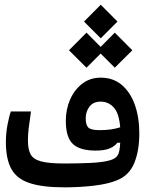

<svg xmlns="http://www.w3.org/2000/svg" viewBox="-20 -806 626 829"><path d="M258.3 2.9Q163.6 2.9 108.2 -15.4Q52.7 -33.7 29.1 -76.4Q5.4 -119.1 5.4 -192.4Q5.4 -230 12.2 -266.4Q19 -302.7 26.9 -324.7H113.8Q106.9 -278.8 103.8 -252Q100.6 -225.1 100.6 -198.7Q100.6 -160.6 112.5 -139.2Q124.5 -117.7 158.4 -108.9Q192.4 -100.1 258.3 -100.1Q314.5 -100.1 369.6 -102.5Q424.8 -105 456.1 -114.3Q477.5 -120.6 487.3 -134Q497.1 -147.5 499 -189.9L486.3 -189.5Q475.6 -174.3 453.1 -165Q430.7 -155.8 393.1 -155.8Q324.7 -155.8 294.4 -184.6Q264.2 -213.4 264.2 -284.2Q264.2 -334.5 283 -377Q301.8 -419.4 335.7 -445.1Q369.6 -470.7 414.6 -470.7Q468.8 -470.7 505.9 -439.2Q543 -407.7 562.3 -353.3Q581.5 -298.8 581.5 -230Q581.5 -154.8 559.6 -101.8Q537.6 -48.8 485.8 -27.8Q445.3 -11.2 384.5 -4.2Q323.7 2.9 258.3 2.9ZM499 -256.3Q494.1 -317.4 470.9 -342.3Q447.8 -367.2 415 -367.2Q382.3 -367.2 366.2 -345.5Q350.1 -323.7 350.1 -294.9Q350.1 -267.1 361.1 -255.6Q372.1 -244.1 409.2 -244.1Q437.5 -244.1 458 -247.1Q478.5 -250 499 -256.3ZM475.6 -513.7 414.6 -574.7 353.5 -513.7 277.8 -588.9 353.5 -665 414.6 -603.5 475.6 -665 551.3 -588.9ZM415 -640.6 342.8 -712.9 415 -785.6 487.3 -712.9Z"/></svg>

Font: Cascadia Code NF
Style: Regular
Weight: 400
Monospace: yes
Designer: Aaron Bell
Foundry: Saja Typeworks
Version: Version 2404.023; ttfautohint (v1.8.4)